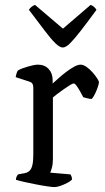

<svg xmlns="http://www.w3.org/2000/svg" viewBox="-20 -764 427 784"><path d="M202 0Q195 0 174 -3Q153 -6 127.5 -11Q102 -16 79.5 -21Q57 -26 45 -30Q45 -37 48 -43Q51 -49 54 -52L81 -57Q92 -59 100 -66Q108 -73 112 -89Q116 -105 116 -132V-407Q116 -416 112.5 -422Q109 -428 99 -431L44 -449Q46 -460 48.5 -467Q51 -474 54 -477Q69 -485 95 -492.5Q121 -500 135 -500Q162 -500 178.5 -482.5Q195 -465 195 -437V-423Q204 -431 219 -444.5Q234 -458 250.5 -470.5Q267 -483 282.5 -491.5Q298 -500 309 -500Q320 -500 333 -491Q346 -482 357.5 -469Q369 -456 376.5 -444.5Q384 -433 384 -428Q384 -423 380 -410.5Q376 -398 369.5 -384Q363 -370 355 -360Q345 -360 335 -363Q325 -366 320 -367Q314 -379 306.5 -392Q299 -405 292.5 -414Q286 -423 281 -423Q276 -423 264 -415.5Q252 -408 238 -398Q224 -388 212 -379Q200 -370 196 -366V-115Q196 -94 192 -79.5Q188 -65 185 -59L267 -52Q269 -50 271.5 -44.5Q274 -39 274 -31Q268 -24 254.5 -17Q241 -10 226.5 -5Q212 0 202 0ZM236 -570Q224 -570 206 -587.5Q188 -605 162 -639.5Q136 -674 98 -724Q101 -729 107.5 -735Q114 -741 123 -744L237 -647L350 -744Q359 -741 365 -735Q371 -729 374 -724Q336 -672 309.5 -638Q283 -604 266 -587Q249 -570 236 -570Z"/></svg>

Font: Texturina Medium 12pt Light
Style: Regular
Weight: 300
Version: Version 1.002